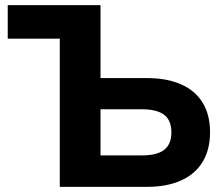

<svg xmlns="http://www.w3.org/2000/svg" viewBox="-20 -725 871 745"><path d="M212 0V-575H10V-705H370V-422H551Q627 -422 682 -398Q737 -374 766 -327Q795 -280 795 -212Q795 -144 766 -96.5Q737 -49 682 -24.5Q627 0 551 0ZM370 -122H530Q590 -122 617.5 -144Q645 -166 645 -211Q645 -258 617 -279.5Q589 -301 530 -301H370Z"/></svg>

Font: Nunito Sans 11pt ExtraBold
Style: Regular
Weight: 800
Version: Version 3.101;gftools[0.9.27]